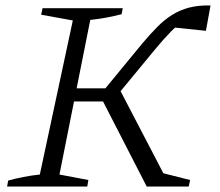

<svg xmlns="http://www.w3.org/2000/svg" viewBox="-20 -684 806 704"><path d="M6 0 10 -22Q35 -29 65.5 -35Q96 -41 126 -44L247 -609L131 -630L136 -654H430L426 -632Q399 -625 370 -619.5Q341 -614 311 -611L198 -44L304 -24L300 0ZM220 -312 230 -360H394L385 -312ZM518 0 346 -335 410 -373 595 -18 558 -54 677 -24 672 0ZM396 -318 345 -334 502 -525Q530 -558 556 -584.5Q582 -611 610.5 -629Q639 -647 673 -656Q707 -665 752 -664L735 -571L600 -585L657 -609Q634 -596 607 -568.5Q580 -541 547 -501Z"/></svg>

Font: Piazzolla 8pt ExtraLight
Style: Italic
Weight: 250
Italic angle: -11.3°
Designer: Juan Pablo del Peral
Foundry: Huerta Tipografica
Version: Version 2.001